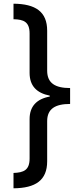

<svg xmlns="http://www.w3.org/2000/svg" viewBox="-20 -852 431 1038"><path d="M359 -290V-376C279 -376 235 -402 235 -470V-686C235 -789 172 -831 53 -832V-748C108 -747 140 -734 140 -671V-458C140 -389 177 -349 249 -335V-330C178 -317 140 -277 140 -208V5C140 68 108 81 53 83V166C172 165 235 123 235 20V-197C235 -264 279 -290 359 -290Z"/></svg>

Font: Noto Sans Devanagari UI Medium
Style: Regular
Weight: 500
Designer: Jelle Bosma - Monotype Design Team
Foundry: Monotype Imaging Inc.
Version: Version 2.004